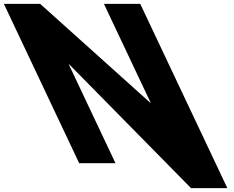

<svg xmlns="http://www.w3.org/2000/svg" viewBox="-335 -845 1211 994"><path d="M21 -512H23L654 129H842L391 -825H203L445 -313H443L-127 -825H-315L75 0H263Z"/></svg>

Font: Hussar
Style: BdOpOblFive
Weight: 700
Foundry: Cannot Into Space Fonts
Version: Version 2.00